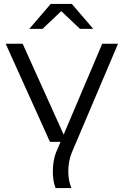

<svg xmlns="http://www.w3.org/2000/svg" viewBox="-20 -764 637 984"><path d="M130 -616H198L294 -707L390 -616H458L348 -744H240ZM236 -37H290.4L267 18C257.1 41.4 250.8 78.3 250.8 115.3C250.8 145.9 255.1 176.6 265 200H346C335 174.1 330 143.9 330 114.1C330 78.6 337 43.9 348 18L585 -540H504L306.2 -74.3L96 -540H9Z"/></svg>

Font: Resamitz
Style: Bold
Weight: 700
Designer: gluk
Foundry: gluk
Version: Version 0.047